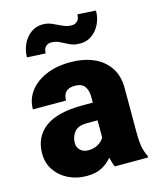

<svg xmlns="http://www.w3.org/2000/svg" viewBox="-114 -831 759 921"><g transform="rotate(-15 265.5 -370.5)"><path d="M343.8 0Q334.5 -19 328.6 -47.4Q309.6 -23.4 279.5 -6.8Q249.5 9.8 201.7 9.8Q152.8 9.8 112.1 -10.3Q71.3 -30.3 46.9 -66.2Q22.5 -102.1 22.5 -148.9Q22.5 -230.5 82.5 -276.6Q142.6 -322.8 270 -322.8H320.8V-350.6Q320.8 -383.8 306.4 -403.6Q292 -423.3 257.8 -423.3Q199.2 -423.3 199.2 -365.7H34.7Q34.7 -415 63.2 -453.9Q91.8 -492.7 144 -515.4Q196.3 -538.1 266.6 -538.1Q329.6 -538.1 379.2 -517.1Q428.7 -496.1 457.5 -454.3Q486.3 -412.6 486.3 -349.6V-133.3Q486.3 -81.5 492.2 -54.9Q498 -28.3 508.8 -8.3V0ZM240.7 -107.4Q271 -107.4 291.5 -120.4Q312 -133.3 320.8 -149.4V-234.9H269Q223.1 -234.9 205.1 -211.4Q187 -188 187 -157.7Q187 -135.3 202.4 -121.3Q217.8 -107.4 240.7 -107.4ZM358.9 -751 449.7 -745.6Q449.7 -710 435.3 -679.7Q420.9 -649.4 395.5 -630.9Q370.1 -612.3 336.9 -612.3Q306.6 -612.3 285.4 -622.6Q264.2 -632.8 244.9 -643.1Q225.6 -653.3 200.7 -653.3Q185.5 -653.3 174.6 -642.6Q163.6 -631.8 163.6 -609.4L71.8 -614.3Q71.8 -648.9 86.2 -679.4Q100.6 -710 126 -728.8Q151.4 -747.6 184.6 -747.6Q210 -747.6 231.9 -737.5Q253.9 -727.5 275.4 -717.3Q296.9 -707 320.3 -707Q335.9 -707 347.4 -717.8Q358.9 -728.5 358.9 -751Z"/></g></svg>

Font: Vazirmatn RD UI FD Black
Style: Regular
Weight: 900
Designer: Saber Rastikerdar
Foundry: Saber Rastikerdar
Version: Version 33.003